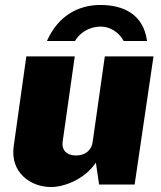

<svg xmlns="http://www.w3.org/2000/svg" viewBox="-20 -743 648 773"><path d="M169 -578H282C307 -620 350 -636 386 -636C421 -636 458 -615 478 -578H572C557 -688 474 -723 384 -723C296 -723 214 -680 169 -578ZM186 10C236 10 319 -19 366 -88L379 0H522L598 -516H402L353 -171C349 -140 325 -117 286 -117C247 -117 228 -140 232 -171L281 -516H86L35 -153C21 -49 102 10 186 10Z"/></svg>

Font: United Sans Black
Style: Italic
Weight: 900
Italic angle: -8°
Designer: Pablo Impallari, Rodrigo Fuenzalida (Modified by Dan O. Williams)
Version: Version 1.000;PS 001.000;hotconv 1.0.88;makeotf.lib2.5.64775